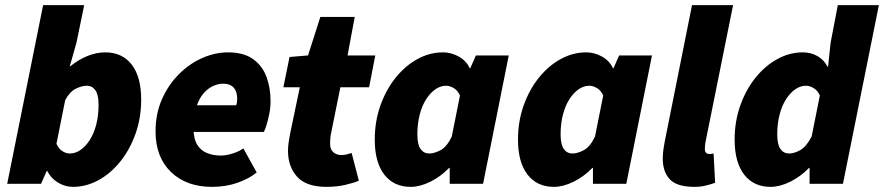

<svg xmlns="http://www.w3.org/2000/svg" viewBox="-20 -716 3444 748"><path d="M264 12Q233 12 205.5 -5Q178 -22 164 -50H162L140 0H8L148 -696H308L278 -550L252 -458H254Q286 -484 321 -498Q356 -512 390 -512Q456 -512 493 -464.5Q530 -417 530 -328Q530 -257 508 -195Q486 -133 448.5 -86.5Q411 -40 363.5 -14Q316 12 264 12ZM252 -118Q274 -118 294 -132Q314 -146 330 -171Q346 -196 355 -231Q364 -266 364 -308Q364 -347 351.5 -364.5Q339 -382 318 -382Q299 -382 275.5 -370.5Q252 -359 234 -326L200 -156Q208 -137 222.5 -127.5Q237 -118 252 -118Z M806 12Q706 12 646 -46Q586 -104 586 -204Q586 -273 611 -329.5Q636 -386 677 -427Q718 -468 768 -490Q818 -512 868 -512Q929 -512 965.5 -486Q1002 -460 1018 -417Q1034 -374 1034 -322Q1034 -297 1029 -272Q1024 -247 1018 -228Q1012 -209 1008 -202H706L718 -306H900Q902 -311 903 -317Q904 -323 904 -330Q904 -347 899 -360.5Q894 -374 881.5 -382Q869 -390 848 -390Q832 -390 812.5 -382Q793 -374 775 -354.5Q757 -335 745.5 -301.5Q734 -268 734 -216Q734 -175 748.5 -152Q763 -129 787 -119.5Q811 -110 840 -110Q861 -110 886.5 -118Q912 -126 928 -138L980 -44Q949 -19 904 -3.5Q859 12 806 12Z M1252 12Q1173 12 1137.5 -27.5Q1102 -67 1102 -128Q1102 -145 1104.5 -161.5Q1107 -178 1110 -194L1148 -376H1084L1108 -494L1180 -500L1228 -650H1362L1334 -500H1442L1418 -376H1306L1268 -188Q1267 -179 1266.5 -171.5Q1266 -164 1266 -156Q1266 -134 1278.5 -123Q1291 -112 1310 -112Q1321 -112 1331 -114.5Q1341 -117 1350 -120L1378 -12Q1357 -3 1324 4.5Q1291 12 1252 12Z M1580 12Q1514 12 1477 -36Q1440 -84 1440 -172Q1440 -243 1462 -305Q1484 -367 1521.5 -413.5Q1559 -460 1606.5 -486Q1654 -512 1706 -512Q1738 -512 1767.5 -495.5Q1797 -479 1810 -450H1812L1834 -500H1962L1862 0H1732V-62H1730Q1697 -28 1656.5 -8Q1616 12 1580 12ZM1652 -118Q1672 -118 1696.5 -131Q1721 -144 1740 -184L1772 -344Q1763 -364 1747.5 -373Q1732 -382 1718 -382Q1696 -382 1676 -368Q1656 -354 1640 -329Q1624 -304 1615 -269Q1606 -234 1606 -192Q1606 -153 1618.5 -135.5Q1631 -118 1652 -118Z M2138 12Q2072 12 2035 -36Q1998 -84 1998 -172Q1998 -243 2020 -305Q2042 -367 2079.5 -413.5Q2117 -460 2164.5 -486Q2212 -512 2264 -512Q2296 -512 2325.5 -495.5Q2355 -479 2368 -450H2370L2392 -500H2520L2420 0H2290V-62H2288Q2255 -28 2214.5 -8Q2174 12 2138 12ZM2210 -118Q2230 -118 2254.5 -131Q2279 -144 2298 -184L2330 -344Q2321 -364 2305.5 -373Q2290 -382 2276 -382Q2254 -382 2234 -368Q2214 -354 2198 -329Q2182 -304 2173 -269Q2164 -234 2164 -192Q2164 -153 2176.5 -135.5Q2189 -118 2210 -118Z M2686 12Q2617 12 2589.5 -17.5Q2562 -47 2562 -98Q2562 -113 2564 -129Q2566 -145 2570 -166L2676 -696H2836L2728 -160Q2727 -151 2726.5 -146.5Q2726 -142 2726 -136Q2726 -116 2744 -116Q2747 -116 2750.5 -116.5Q2754 -117 2760 -118L2766 -4Q2750 2 2729.5 7Q2709 12 2686 12Z M2982 12Q2916 12 2879 -36Q2842 -84 2842 -172Q2842 -243 2864 -305Q2886 -367 2923.5 -413.5Q2961 -460 3008.5 -486Q3056 -512 3108 -512Q3140 -512 3165.5 -497Q3191 -482 3204 -456H3206L3216 -550L3244 -696H3404L3264 0H3134V-62H3132Q3099 -28 3058.5 -8Q3018 12 2982 12ZM3054 -118Q3074 -118 3097.5 -131Q3121 -144 3142 -184L3174 -344Q3165 -364 3149.5 -373Q3134 -382 3120 -382Q3098 -382 3078 -368Q3058 -354 3042 -329Q3026 -304 3017 -269Q3008 -234 3008 -192Q3008 -153 3020.5 -135.5Q3033 -118 3054 -118Z"/></svg>

Font: Source Sans 3 Black
Style: Italic
Weight: 900
Italic angle: -11°
Designer: Paul D. Hunt
Foundry: Adobe
Version: Version 3.052;hotconv 1.1.0;makeotfexe 2.6.0